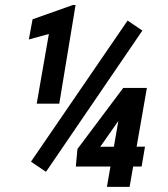

<svg xmlns="http://www.w3.org/2000/svg" viewBox="-20 -728 653 748"><path d="M274.4 -708.5 210.9 -324.2H123L170.4 -595.7L92.3 -574.2L106.9 -652.8L263.7 -708.5ZM534.7 -608.9 159.2 -58.6 100.6 -98.1 477.1 -647.9ZM544.9 -156.7 531.7 -79.1H275.4L281.7 -147.5L460 -385.3H536.1L438 -252.4L370.6 -156.2ZM552.2 -385.3 484.9 0H396.5L463.4 -385.3Z"/></svg>

Font: Roboto Condensed SemiBold
Style: Italic
Weight: 600
Italic angle: -12°
Designer: Christian Robertson
Foundry: Google
Version: Version 3.008; 2023